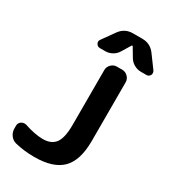

<svg xmlns="http://www.w3.org/2000/svg" viewBox="-231 -1094 1055 1195"><g transform="rotate(30 296.5 -497.0)"><path d="M73.2 -27.3Q48.8 -34.2 33.7 -55.2Q18.6 -76.2 18.6 -102.5V-122.1Q18.6 -142.6 35.2 -154.3Q45.9 -161.1 57.6 -161.1Q65.4 -161.1 72.3 -159.2Q143.6 -134.8 203.1 -133.8Q264.6 -133.8 293 -171.9Q321.3 -210 321.3 -303.7V-697.3Q321.3 -720.7 338.4 -737.8Q355.5 -754.9 378.9 -754.9H417Q440.4 -754.9 457.5 -737.8Q474.6 -720.7 474.6 -697.3V-276.4Q474.6 -136.7 412.1 -73.7Q349.6 -10.7 213.9 -10.7Q139.6 -10.7 73.2 -27.3ZM400.4 -914.1Q399.4 -916 396.5 -916Q393.6 -916 392.6 -914.1L354.5 -851.6Q340.8 -828.1 317.4 -814.9Q293.9 -801.8 267.6 -801.8H229.5Q211.9 -801.8 203.1 -817.4Q199.2 -825.2 199.2 -832Q199.2 -839.8 206.1 -848.6L269.5 -937.5Q303.7 -984.4 361.3 -984.4H429.7Q487.3 -984.4 521.5 -937.5L586.9 -848.6Q592.8 -839.8 592.8 -831.1Q592.8 -824.2 589.8 -817.4Q581.1 -801.8 563.5 -801.8H524.4Q498 -801.8 474.6 -814.9Q451.2 -828.1 437.5 -851.6Z"/></g></svg>

Font: Gen Jyuu Gothic P Bold
Style: Bold
Weight: 700
Designer: [Source Han Sans]
Ryoko NISHIZUKA  (kana & ideographs); Paul D. Hunt (Latin, Greek & Cyrillic); Wenlong ZHANG  (bopomofo
Version: Version 1.002.20150607